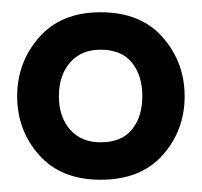

<svg xmlns="http://www.w3.org/2000/svg" viewBox="-20 -775 329 313"><path d="M144 -482Q79.5 -482 43.8 -522.2Q8 -562.5 8 -618Q8 -673.5 43.8 -714.2Q79.5 -755 144 -755Q209.5 -755 245.2 -714.2Q281 -673.5 281 -618Q281 -562.5 245.2 -522.2Q209.5 -482 144 -482ZM144 -543Q178 -543 195 -563.8Q212 -584.5 212 -618Q212 -652 195 -673Q178 -694 144 -694Q112.5 -694 94.2 -673Q76 -652 76 -618Q76 -584.5 94.2 -563.8Q112.5 -543 144 -543Z"/></svg>

Font: Cabin Resolve
Style: Bold-Resolve
Weight: 700
Designer: Pablo Impallari
Foundry: Pablo Impallari. http://www.impallari.com Igino Marini. http://www.ikern.com
Version: Version 3.001